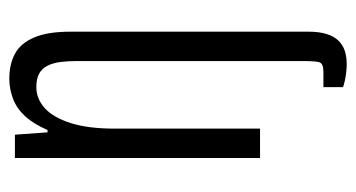

<svg xmlns="http://www.w3.org/2000/svg" viewBox="-196 -382 764 412"><g transform="rotate(-90 186.0 -176.0)"><path d="M254 186Q247 186 237.5 185Q228 184 219 182Q210 180 205 178V136H238Q256 136 258.5 127Q261 118 261 92V-393Q261 -412 259 -428Q257 -444 251 -456Q245 -468 234 -474Q223 -480 205 -480Q180 -480 160 -462Q140 -444 128 -406.5Q116 -369 116 -312V0H53V-526H103L108 -456H113Q126 -486 142.5 -504Q159 -522 180 -530Q201 -538 223 -538Q254 -538 276.5 -526Q299 -514 311.5 -485Q324 -456 324 -407V104Q324 127 319 143Q314 159 304.5 168.5Q295 178 282.5 182Q270 186 254 186Z"/></g></svg>

Font: Archivo ExtraCondensed Light
Style: Regular
Weight: 300
Width: 2
Designer: Hector Gatti
Foundry: Omnibus-Type
Version: Version 2.001